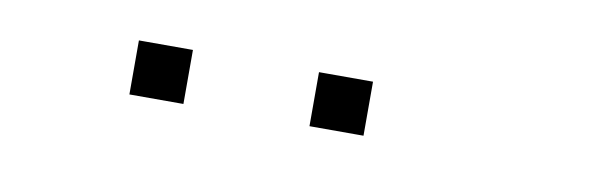

<svg xmlns="http://www.w3.org/2000/svg" viewBox="-24 -855 648 210"><g transform="rotate(10 300.0 -750.0)"><path d="M121 -780Q120 -780 120 -780Q120 -780 120 -779V-721Q120 -720 120 -720Q120 -720 121 -720H179Q180 -720 180 -720Q180 -720 180 -721V-779Q180 -780 180 -780Q180 -780 179 -780ZM321 -780Q320 -780 320 -780Q320 -780 320 -779V-721Q320 -720 320 -720Q320 -720 321 -720H379Q380 -720 380 -720Q380 -720 380 -721V-779Q380 -780 380 -780Q380 -780 379 -780Z"/></g></svg>

Font: Doto Black Medium
Style: Regular
Weight: 500
Monospace: yes
Version: Version 1.000